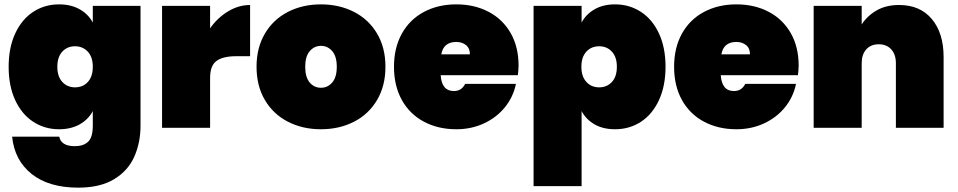

<svg xmlns="http://www.w3.org/2000/svg" viewBox="-20 -591 4430 888"><path d="M20 -282.2Q20 -371.1 50.5 -436.5Q81.1 -502 134 -536.4Q187 -570.8 252.9 -570.8Q308.1 -570.8 348.1 -548.3Q388.2 -525.9 409.2 -486.8V-564H629.9V-9.8Q629.9 69.3 600.8 134.3Q571.8 199.2 507.3 238Q442.9 276.9 341.8 276.9Q205.6 276.9 126.2 213.4Q46.9 149.9 36.1 41H253.9Q262.7 85 326.2 85Q365.2 85 387.2 64.9Q409.2 44.9 409.2 -9.8V-77.1Q388.2 -38.1 348.1 -15.6Q308.1 6.8 252.9 6.8Q187 6.8 134 -27.6Q81.1 -62 50.5 -127.4Q20 -192.9 20 -282.2ZM245.1 -282.2Q245.1 -237.3 268.1 -212.2Q291 -187 327.1 -187Q363.3 -187 386.2 -211.9Q409.2 -236.8 409.2 -282.2Q409.2 -327.1 386 -352.1Q362.8 -377 327.1 -377Q291 -377 268.1 -352.1Q245.1 -327.1 245.1 -282.2Z M729.5 0V-564H951.7V-460Q985.8 -508.8 1034.7 -538.3Q1083.5 -567.9 1136.7 -567.9V-331.1H1073.7Q1010.7 -331.1 981.2 -309.1Q951.7 -287.1 951.7 -231V0Z M1166.5 -282.2Q1166.5 -370.1 1205.1 -435.5Q1243.7 -501 1311.5 -535.9Q1379.4 -570.8 1464.4 -570.8Q1549.3 -570.8 1617.4 -535.9Q1685.5 -501 1724.1 -435.5Q1762.7 -370.1 1762.7 -282.2Q1762.7 -194.3 1724.1 -128.7Q1685.5 -63 1617.4 -28.1Q1549.3 6.8 1464.4 6.8Q1379.4 6.8 1311.5 -28.1Q1243.7 -63 1205.1 -128.4Q1166.5 -193.8 1166.5 -282.2ZM1391.6 -282.2Q1391.6 -234.4 1412.1 -209.7Q1432.6 -185.1 1464.4 -185.1Q1495.6 -185.1 1516.6 -209.5Q1537.6 -233.9 1537.6 -282.2Q1537.6 -330.1 1516.6 -354.5Q1495.6 -378.9 1464.4 -378.9Q1433.6 -378.9 1412.6 -354.5Q1391.6 -330.1 1391.6 -282.2Z M1802.2 -282.2Q1802.2 -370.1 1838.6 -435.5Q1875 -501 1940.7 -535.9Q2006.3 -570.8 2090.3 -570.8Q2174.3 -570.8 2239.7 -536.4Q2305.2 -502 2341.8 -438Q2378.4 -374 2378.4 -287.1Q2377.9 -264.2 2375 -243.2H2018.1Q2022.9 -169.9 2079.1 -169.9Q2115.2 -169.9 2131.3 -203.1H2366.2Q2354 -143.1 2315.7 -95.5Q2277.3 -47.9 2218.8 -20.5Q2160.2 6.8 2090.3 6.8Q2006.3 6.8 1940.7 -28.1Q1875 -63 1838.6 -128.4Q1802.2 -193.8 1802.2 -282.2ZM2021 -339.8H2153.3Q2153.3 -367.7 2135.3 -382.3Q2117.2 -397 2090.3 -397Q2031.2 -397 2021 -339.8Z M2447.8 270V-564H2669.9V-486.8Q2690.9 -525.9 2730.5 -548.3Q2770 -570.8 2824.7 -570.8Q2890.6 -570.8 2943.8 -536.4Q2997.1 -502 3027.6 -436.5Q3058.1 -371.1 3058.1 -282.2Q3058.1 -193.4 3027.6 -127.7Q2997.1 -62 2944.1 -27.6Q2891.1 6.8 2824.7 6.8Q2769.5 6.8 2730.2 -15.6Q2690.9 -38.1 2669.9 -77.1V270ZM2668.9 -282.2Q2668.9 -237.3 2691.9 -212.2Q2714.8 -187 2751 -187Q2787.1 -187 2810.1 -211.9Q2833 -236.8 2833 -282.2Q2833 -327.1 2810.1 -352.1Q2787.1 -377 2751 -377Q2714.8 -377 2691.9 -352.1Q2668.9 -327.1 2668.9 -282.2Z M3097.7 -282.2Q3097.7 -370.1 3134 -435.5Q3170.4 -501 3236.1 -535.9Q3301.8 -570.8 3385.7 -570.8Q3469.7 -570.8 3535.2 -536.4Q3600.6 -502 3637.2 -438Q3673.8 -374 3673.8 -287.1Q3673.3 -264.2 3670.4 -243.2H3313.5Q3318.4 -169.9 3374.5 -169.9Q3410.6 -169.9 3426.8 -203.1H3661.6Q3649.4 -143.1 3611.1 -95.5Q3572.8 -47.9 3514.2 -20.5Q3455.6 6.8 3385.7 6.8Q3301.8 6.8 3236.1 -28.1Q3170.4 -63 3134 -128.4Q3097.7 -193.8 3097.7 -282.2ZM3316.4 -339.8H3448.7Q3448.7 -367.7 3430.7 -382.3Q3412.6 -397 3385.7 -397Q3326.7 -397 3316.4 -339.8Z M3743.2 0V-564H3965.3V-478Q3991.2 -518.1 4034.7 -543Q4078.1 -567.9 4138.2 -567.9Q4235.4 -567.9 4289.8 -502.9Q4344.2 -438 4344.2 -327.1V0H4123.5V-298.8Q4123.5 -338.9 4102.1 -362.5Q4080.6 -386.2 4044.4 -386.2Q4007.3 -386.2 3986.3 -362.5Q3965.3 -338.9 3965.3 -298.8V0Z"/></svg>

Font: Poppins Black
Style: Regular
Weight: 900
Designer: Ninad Kale (Devanagari), Jonny Pinhorn (Latin)
Foundry: Indian Type Foundry
Version: 4.004